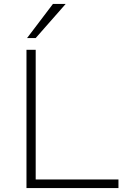

<svg xmlns="http://www.w3.org/2000/svg" viewBox="-20 -959 644 979"><path d="M115 0V-705H162V-44H584V0ZM118 -765 250 -939H315L162 -765Z"/></svg>

Font: Nunito Sans 10pt SemiExpanded ExtraLight
Style: Regular
Weight: 250
Width: 6
Designer: Vernon Adams
Foundry: Vernon Adams
Version: Version 3.101;gftools[0.9.27]